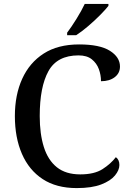

<svg xmlns="http://www.w3.org/2000/svg" viewBox="-20 -951 669 981"><path d="M372 10Q268 10 198 -36Q128 -82 92 -165Q56 -248 56 -358Q56 -466 93.5 -548.5Q131 -631 203.5 -677.5Q276 -724 384 -724Q490 -724 541.5 -691.5Q593 -659 593 -611Q593 -577 566 -556.5Q539 -536 496 -536Q496 -568 485 -598Q474 -628 449 -648Q424 -668 381 -668Q272 -668 227.5 -587.5Q183 -507 183 -358Q183 -267 204 -200Q225 -133 270.5 -96.5Q316 -60 390 -60Q462 -60 504 -87Q546 -114 572 -148Q590 -135 590 -108Q590 -82 567.5 -54.5Q545 -27 497 -8.5Q449 10 372 10ZM323 -784Q345 -813 371 -855Q397 -897 413 -931H534V-921Q521 -904 492.5 -875Q464 -846 430.5 -817.5Q397 -789 369 -771H323Z"/></svg>

Font: Noto Serif Hentaigana Medium
Style: Regular
Weight: 500
Designer: Kazuhiro Yamada
Foundry: nipponia
Version: Version 1.000; ttfautohint (v1.8.4.7-5d5b)